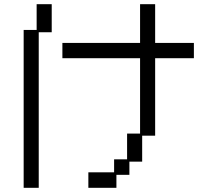

<svg xmlns="http://www.w3.org/2000/svg" viewBox="-20 -807 1040 917"><path d="M525 16V-46H587V-169H649V-529H278V-602H649V-787H721V-602H906V-529H721V-159H659V-35H598V28H536V90H402V16ZM93 -664H155V-787H227V-653H165V90H93Z"/></svg>

Font: DotGothic16
Style: Regular
Weight: 400
Designer: Fontworks Inc.
Foundry: Fontworks Inc.
Version: Version 1.100